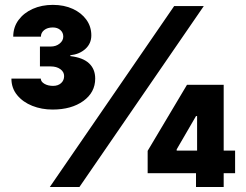

<svg xmlns="http://www.w3.org/2000/svg" viewBox="-20 -752 989 772"><path d="M191.4 -311.5Q147.5 -311.5 109.9 -326.4Q72.3 -341.3 49.1 -369.4Q25.9 -397.5 25.9 -436H144Q144 -423.8 158.2 -415.3Q172.4 -406.7 193.4 -406.7Q213.4 -406.7 225.6 -417.7Q237.8 -428.7 237.8 -446.3Q237.8 -462.9 222.7 -473.9Q207.5 -484.9 184.1 -484.9H140.6V-564.9H184.1Q205.1 -564.9 219.7 -576.7Q234.4 -588.4 234.4 -605Q234.4 -621.1 222.7 -631.3Q210.9 -641.6 192.4 -641.6Q170.9 -641.6 157.7 -631.1Q144.5 -620.6 144.5 -604.5H33.2Q33.2 -642.6 54.4 -671.4Q75.7 -700.2 111.6 -716.3Q147.5 -732.4 192.4 -732.4Q237.8 -732.4 272.7 -716.3Q307.6 -700.2 327.4 -672.6Q347.2 -645 347.2 -609.9Q347.2 -576.7 323.2 -555.2Q299.3 -533.7 262.7 -529.8V-526.4Q313.5 -520.5 338.1 -497.3Q362.8 -474.1 362.8 -436Q362.8 -380.4 314.9 -345.9Q267.1 -311.5 191.4 -311.5ZM180.2 0 680.2 -727.5H799.3L299.3 0ZM573.7 -55.7V-145.5L731.9 -411.1H816.4V-285.2H768.1L690.4 -151.4V-146.5H925.3V-55.7ZM768.1 0V-83L772.5 -122.6V-411.1H879.4V0Z"/></svg>

Font: Inter 18pt Black
Style: Regular
Weight: 900
Designer: Rasmus Andersson
Foundry: rsms
Version: Version 4.001;git-66647c0bb